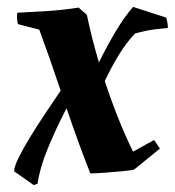

<svg xmlns="http://www.w3.org/2000/svg" viewBox="-20 -492 509 557"><path d="M78 45 21 5Q21 -8 34 -34.5Q47 -61 67.5 -94.5Q88 -128 111.5 -163Q135 -198 156 -229Q141 -274 125 -319.5Q109 -365 94 -406L32 -422Q28 -437 30 -455Q71 -457 117.5 -460Q164 -463 208 -470L232 -449Q246 -381 267 -311Q289 -356 314.5 -399Q340 -442 366 -472L462 -441Q464 -436 465.5 -427Q467 -418 467 -411Q454 -410 430 -407Q406 -404 372 -395Q346 -368 324 -331.5Q302 -295 284 -257Q321 -144 366 -52L427 -86L444 -61L369 0Q363 2 337.5 4.5Q312 7 284.5 9Q257 11 242 11Q225 -32 207.5 -80Q190 -128 173 -178Q140 -114 117.5 -58.5Q95 -3 89 41Z"/></svg>

Font: Labrada
Style: Bold Italic
Weight: 700
Italic angle: -7°
Designer: Mercedes Jáuregui
Foundry: Omnibus-Type Team
Version: Version 1.000; ttfautohint (v1.8.4.7-5d5b)